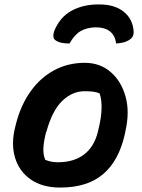

<svg xmlns="http://www.w3.org/2000/svg" viewBox="-20 -833 640 865"><path d="M409 -710Q369 -708 342.5 -692.5Q316 -677 293 -637Q272 -637 256 -640.5Q240 -644 228 -653Q221 -659 220.5 -670.5Q220 -682 225 -695Q251 -757 303 -785Q355 -813 422 -813H428Q496 -813 537 -780.5Q578 -748 582 -692Q584 -668 565 -655Q552 -646 536.5 -642Q521 -638 503 -637Q499 -672 476 -691Q453 -710 409 -710ZM362 -550Q430 -550 478 -509Q526 -468 545.5 -398.5Q565 -329 545 -242L542 -227Q515 -108 444 -48Q373 12 251 12Q171 12 118.5 -24.5Q66 -61 47.5 -123.5Q29 -186 49 -263L53 -279Q75 -362 119 -423Q163 -484 225 -517Q287 -550 362 -550ZM361 -422Q306 -422 261 -379Q216 -336 190 -243L187 -235Q177 -196 175.5 -165.5Q174 -135 184 -113Q209 -102 241 -102Q312 -102 358 -136.5Q404 -171 421 -239L423 -248Q449 -352 429 -412Q416 -418 400 -420Q384 -422 361 -422Z"/></svg>

Font: Recursive Sn Csl St
Style: Bold Italic
Weight: 700
Italic angle: -15°
Version: Version 1.079;hotconv 1.0.112;makeotfexe 2.5.65598; ttfautoh